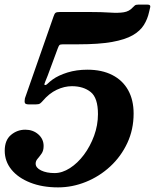

<svg xmlns="http://www.w3.org/2000/svg" viewBox="-34 -802 671 832"><path d="M-13.5 -149Q-13.5 -103 15.5 -67.2Q44.5 -31.5 96.8 -10.8Q149 10 217.5 10Q279.5 10 338.2 -13.8Q397 -37.5 443.8 -80.8Q490.5 -124 517.8 -182.5Q545 -241 545 -310Q545 -369 521.2 -411.5Q497.5 -454 452.5 -477Q407.5 -500 344.5 -500Q297.5 -500 258.2 -487.8Q219 -475.5 194 -457.5Q181 -448 172.8 -439.8Q164.5 -431.5 159.5 -434Q156.5 -435.5 161.8 -447.5Q167 -459.5 172.5 -474L216 -591.5Q220 -602.5 223.2 -606.2Q226.5 -610 239 -610H306Q395 -610 451.8 -620.2Q508.5 -630.5 541 -649.2Q573.5 -668 589.5 -693.8Q605.5 -719.5 612 -750L617 -771Q619.5 -782 605.5 -782H565Q554.5 -782 550.2 -778.2Q546 -774.5 541.5 -770Q526 -752.5 502.2 -748.8Q478.5 -745 442.5 -747.5Q406.5 -750 353.5 -750H225.5Q211.5 -750 206.8 -746.5Q202 -743 198 -730.5L74 -376Q71.5 -362.5 73.8 -356Q76 -349.5 93 -349.5H119.5Q134 -349.5 139.5 -353.5Q145 -357.5 151 -364.5Q179 -397.5 212 -413Q245 -428.5 277.5 -428.5Q327.5 -428.5 359 -403.2Q390.5 -378 390.5 -307.5Q390.5 -259.5 373.8 -213.8Q357 -168 329.8 -131.5Q302.5 -95 269 -73.5Q235.5 -52 202.5 -52Q167.5 -52 144 -63.5Q120.5 -75 120.5 -93Q120.5 -104.5 129 -114.2Q137.5 -124 146.2 -136.5Q155 -149 155 -169.5Q155 -199.5 132 -219.8Q109 -240 75.5 -240Q40.5 -240 13.5 -217.2Q-13.5 -194.5 -13.5 -149Z"/></svg>

Font: Besley
Style: Bold Italic
Weight: 700
Italic angle: -13°
Designer: Owen Earl
Foundry: indestructible type*
Version: Version 2.001